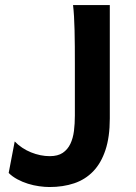

<svg xmlns="http://www.w3.org/2000/svg" viewBox="-20 -733 543 765"><path d="M417.5 -712.9V-261.2Q417.5 -187 400.1 -135Q382.8 -83 351.3 -50.3Q319.8 -17.6 275.6 -2.7Q231.4 12.2 177.2 12.2Q158.2 12.2 135.7 9Q113.3 5.9 91.3 -1Q69.3 -7.8 49.3 -18.6Q29.3 -29.3 14.6 -43.9L38.6 -169.4Q52.2 -155.3 68.8 -144.3Q85.4 -133.3 103.5 -126Q121.6 -118.7 140.6 -114.7Q159.7 -110.8 178.2 -110.8Q210.4 -110.8 230 -124Q249.5 -137.2 260.3 -159.7Q271 -182.1 274.7 -211.2Q278.3 -240.2 278.3 -272.5V-478.5Q278.3 -514.2 278.1 -548.1Q277.8 -582 277.1 -612.1Q276.4 -642.1 274.9 -667.7Q273.4 -693.4 271 -712.9Z"/></svg>

Font: Andika New Basic
Style: Bold
Weight: 700
Designer: Victor Gaultney, Annie Olsen, Pablo Ugerman
Foundry: SIL International
Version: Version 5.500; ttfautohint (v1.8.3)